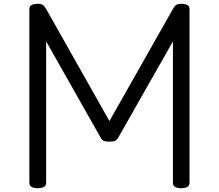

<svg xmlns="http://www.w3.org/2000/svg" viewBox="-20 -973 1148 1007"><path d="M178 14Q134 14 134 -14V-926Q134 -940 145 -946.5Q156 -953 178 -953Q198 -953 206.5 -945.5Q215 -938 222 -926L554 -338L887 -926Q893 -938 902 -945.5Q911 -953 930 -953Q974 -953 974 -926V-14Q974 0 963 7Q952 14 930 14Q887 14 887 -14V-756L600 -251Q593 -239 583.5 -234.5Q574 -230 555 -230Q536 -230 526 -233.5Q516 -237 508 -251L222 -756V-14Q222 0 211 7Q200 14 178 14Z"/></svg>

Font: Playwrite US Modern
Style: Regular
Weight: 400
Designer: Veronika Burian, José Scaglione
Foundry: TypeTogether
Version: Version 1.002